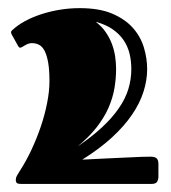

<svg xmlns="http://www.w3.org/2000/svg" viewBox="-20 -731 421 474"><path d="M32.2 -276.9Q25.4 -276.9 22.2 -278.8Q19 -280.8 19 -287.6Q19 -292 21.7 -297.1Q24.4 -302.2 28.3 -308.1Q43.9 -332 57.4 -360.6Q70.8 -389.2 80.8 -418.7Q90.8 -448.2 96.4 -477.1Q102.1 -505.9 102.1 -530.3Q102.1 -558.6 98.9 -576.7Q95.7 -594.7 90.1 -605.5Q84.5 -616.2 76.4 -620.4Q68.4 -624.5 58.6 -624.5Q53.7 -624.5 49.3 -622.8Q44.9 -621.1 41.3 -618.9Q37.6 -616.7 34.7 -615Q31.7 -613.3 29.8 -613.3Q27.3 -613.3 25.4 -616.2L8.3 -647Q7.3 -649.9 7.3 -650.9Q7.3 -652.8 8.1 -654.1Q8.8 -655.3 9.8 -656.2Q23.4 -668.9 42 -679Q60.5 -689 82.3 -696Q104 -703.1 127.9 -707Q151.9 -710.9 176.8 -710.9Q225.1 -710.9 257.1 -697.3Q289.1 -683.6 308.1 -662.1Q327.1 -640.6 335.2 -613.8Q343.3 -586.9 343.3 -560.5Q343.3 -532.7 334.2 -504.4Q325.2 -476.1 305.9 -447.8Q286.6 -419.4 256.3 -391.6Q226.1 -363.8 183.1 -336.9Q210 -338.4 237.8 -339.6Q265.6 -340.8 289.3 -342Q313 -343.3 329.8 -343.8Q346.7 -344.2 351.1 -344.2Q362.3 -344.2 366.7 -340.1Q371.1 -335.9 371.1 -326.2V-293.5Q371.1 -288.6 368.2 -282.7Q365.2 -276.9 353.5 -276.9ZM216.3 -677.2Q231 -666 240.5 -652.3Q250 -638.7 255.9 -623.5Q261.7 -608.4 264.2 -592.3Q266.6 -576.2 266.6 -560.5Q266.6 -537.1 262.5 -512.9Q258.3 -488.8 247.8 -464.8Q237.3 -440.9 218.8 -417Q200.2 -393.1 171.9 -369.6Q207 -393.6 232.2 -417Q257.3 -440.4 273.4 -463.9Q289.6 -487.3 296.9 -511.2Q304.2 -535.2 304.2 -560.5Q304.2 -580.6 299.8 -598.6Q295.4 -616.7 285.2 -631.8Q274.9 -647 258.1 -658.7Q241.2 -670.4 216.3 -677.2Z"/></svg>

Font: Fascinate Inline
Style: Regular
Weight: 900
Designer: Astigmatic (AOETI)
Foundry: Astigmatic (AOETI)
Version: Version 1.000